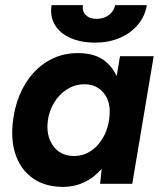

<svg xmlns="http://www.w3.org/2000/svg" viewBox="-20 -720 637 752"><path d="M372 0 382 -93 450 -500H582L498 0ZM227 12Q159 12 112 -19.5Q65 -51 43.5 -107.5Q22 -164 30 -239Q36 -297 56.5 -347Q77 -397 110.5 -434Q144 -471 188 -491.5Q232 -512 286 -512Q353 -512 392.5 -480Q432 -448 447.5 -392.5Q463 -337 454 -263Q448 -196 428.5 -145Q409 -94 378.5 -59Q348 -24 309.5 -6Q271 12 227 12ZM270 -109Q300 -109 324.5 -122Q349 -135 367.5 -157.5Q386 -180 396.5 -208.5Q407 -237 409 -267Q414 -322 386 -356Q358 -390 311 -390Q280 -390 254.5 -377Q229 -364 210 -342.5Q191 -321 179.5 -293Q168 -265 166 -234Q163 -180 191.5 -144.5Q220 -109 270 -109ZM353 -553Q297 -553 255.5 -571.5Q214 -590 194.5 -623.5Q175 -657 182 -700H305Q301 -676 316 -661Q331 -646 358 -646Q387 -646 407 -661.5Q427 -677 431 -700H555Q548 -656 519.5 -622.5Q491 -589 448 -571Q405 -553 353 -553Z"/></svg>

Font: Figtree
Style: Bold Italic
Weight: 700
Italic angle: -9.5°
Foundry: Erik Kennedy
Version: Version 2.001;gftools[0.9.30]